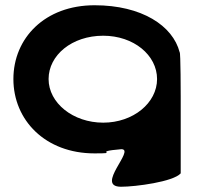

<svg xmlns="http://www.w3.org/2000/svg" viewBox="-20 -576 785 731"><path d="M31 -275C31 -119 152 8 340 8C443 8 323 2 442 -8C497 -8 340 135 441 135C496 135 640 116 668 84V-208C668 -208 668 -380 664 -377C638 -478 520 -556 340 -556C151 -556 31 -431 31 -275ZM165 -275C165 -366 254 -440 373 -440C489 -440 578 -366 578 -275C578 -184 487 -109 373 -109C258 -109 165 -184 165 -275Z"/></svg>

Font: Ampere
Style: SCExt
Weight: 400
Version: Version 1